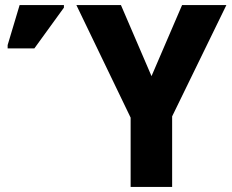

<svg xmlns="http://www.w3.org/2000/svg" viewBox="-20 -734 910 754"><path d="M575 -435 695 -714H869L656 -277V0H493V-272L280 -714H455ZM10 -544V-557L57 -714H231V-704L115 -544Z"/></svg>

Font: Noto Sans SemiCondensed ExtraBold
Style: Regular
Weight: 800
Width: 4
Designer: Monotype Design Team
Foundry: Monotype Imaging Inc.
Version: Version 2.013; ttfautohint (v1.8.4.7-5d5b)